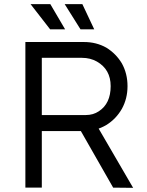

<svg xmlns="http://www.w3.org/2000/svg" viewBox="-20 -902 706 923"><path d="M181 0H102V-700H384Q443 -700 491 -673Q538 -644 566 -597Q593 -548 593 -488Q593 -428 566 -379Q538 -330 491 -301Q442 -272 384 -272H181ZM620 1 524 0 347 -310 428 -329ZM181 -624V-349H393Q428 -349 455 -367Q512 -404 512 -488Q512 -568 446 -606Q414 -624 374 -624ZM293 -761H221L127 -882H222ZM433 -761H367L291 -882H376Z"/></svg>

Font: Rilu
Style: Regular
Weight: 500
Designer: Alí Sinisterra
Foundry: Alí Sinisterra
Version: 0.1